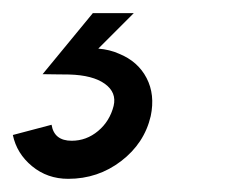

<svg xmlns="http://www.w3.org/2000/svg" viewBox="-86 -19 383 293"><path d="M18.1 253.9Q-13.7 253.9 -37.1 234.6Q-60.5 215.3 -66.4 187L-7.3 171.4Q-3.4 195.8 23.4 195.8Q45.9 195.8 63.7 180.9Q81.5 166 87.4 142.6Q92.3 122.1 74 108.9Q55.7 95.7 19.5 94.7Q13.7 94.7 0.5 94.5Q-12.7 94.2 -21 94.2L55.7 1H118.2L64 55.2Q81.5 56.6 95.7 63Q124.5 74.7 137.7 100.1Q150.9 125.5 144 158.2Q134.3 199.7 98.9 226.8Q63.5 253.9 18.1 253.9Z"/></svg>

Font: HK Grotesk SmBold Legacy Italic
Style: Regular
Weight: 600
Italic angle: -13°
Designer: Alfredo Marco Pradil
Foundry: Hanken Design Co.
Version: Version 2.022;PS 002.022;hotconv 1.0.88;makeotf.lib2.5.64775